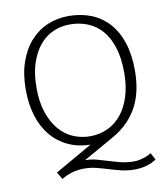

<svg xmlns="http://www.w3.org/2000/svg" viewBox="-88 -711 817 949"><g transform="rotate(-10 320.5 -236.0)"><path d="M320 -638Q381 -638 432 -618Q483 -598 520 -557.5Q557 -517 577 -456.5Q597 -396 597 -315Q597 -268 588.5 -224Q580 -180 560.5 -141Q541 -102 509 -68.5Q477 -35 429 -8L277 78Q307 78 335 85.5Q363 93 391.5 102Q420 111 450 118.5Q480 126 515 126Q537 126 561.5 118.5Q586 111 602 100L621 135Q598 151 569.5 158.5Q541 166 512 166Q476 166 445 158.5Q414 151 385 142Q356 133 326.5 125.5Q297 118 266 118Q203 118 151 150L130 114L317 7Q254 6 204 -18Q154 -42 119.5 -84Q85 -126 67 -185Q49 -244 49 -315Q49 -394 70 -454Q91 -514 127.5 -555Q164 -596 213.5 -617Q263 -638 320 -638ZM103 -315Q103 -243 121 -190.5Q139 -138 169 -103Q199 -68 239 -51Q279 -34 323 -34Q370 -34 410.5 -52.5Q451 -71 480.5 -107Q510 -143 526.5 -195.5Q543 -248 543 -315Q543 -388 526 -441.5Q509 -495 479 -529Q449 -563 408 -579.5Q367 -596 319 -596Q275 -596 236 -579Q197 -562 167.5 -527Q138 -492 120.5 -439.5Q103 -387 103 -315Z"/></g></svg>

Font: Mukta Mahee ExtraLight
Style: Regular
Weight: 275
Designer: Shuchita Grover, Noopur Datye, Girish Dalvi, Yashodeep Gholap
Foundry: Ek Type
Version: Version 2.538;PS 1.000;hotconv 16.6.51;makeotf.lib2.5.65220;